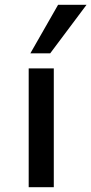

<svg xmlns="http://www.w3.org/2000/svg" viewBox="-20 -783 382 803"><path d="M100 0V-497H205V0ZM107 -560 223 -763H342L190 -560Z"/></svg>

Font: Nunito Sans 7pt SemiExpanded Medium
Style: Regular
Weight: 500
Width: 6
Designer: Vernon Adams
Foundry: Vernon Adams
Version: Version 3.101;gftools[0.9.27]